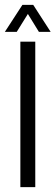

<svg xmlns="http://www.w3.org/2000/svg" viewBox="-26 -772 229 792"><path d="M58 0V-600H119.5V0ZM-6 -640.5 66.5 -752H111L183 -640.5H134.5L89 -714.5L43 -640.5Z"/></svg>

Font: Big Shoulders Stencil Text Light
Style: Regular
Weight: 300
Designer: Patric King
Foundry: XO Type Co
Version: Version 1.000